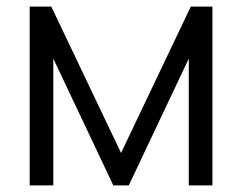

<svg xmlns="http://www.w3.org/2000/svg" viewBox="-20 -560 732 580"><path d="M141 0H69.7V-540H135L345.7 -98L556.3 -540H621.7V0H550.3V-383L369 0H322.3L141 -383Z"/></svg>

Font: Manrope Variable Light
Style: Regular
Weight: 200
Designer: Mikhail Sharanda
Foundry: Mikhail Sharanda
Version: Version 4.505